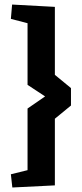

<svg xmlns="http://www.w3.org/2000/svg" viewBox="-20 -706 359 844"><path d="M34.2 118.2 27.8 60.1 101.1 42V-229L178.2 -282.2L101.1 -333V-604L27.8 -623L33.2 -686L221.2 -675.8V-377L292 -318.8V-242.2L221.2 -184.1V108.9Z"/></svg>

Font: Grenze
Style: Bold
Weight: 700
Designer: Renata Polastri
Foundry: Omnibus-Type
Version: Version 1.002;PS 001.002;hotconv 1.0.88;makeotf.lib2.5.64775